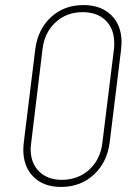

<svg xmlns="http://www.w3.org/2000/svg" viewBox="-20 -729 525 758"><path d="M72 -138Q72 -147 74 -167L119 -533Q129 -613 181 -661Q233 -709 309 -709Q379 -709 419.5 -669Q460 -629 460 -561Q460 -553 458 -533L413 -167Q403 -88 350.5 -39.5Q298 9 221 9Q152 9 112 -31Q72 -71 72 -138ZM384 -164 430 -536Q431 -543 431 -558Q431 -615 397.5 -648Q364 -681 306 -681Q243 -681 199.5 -641Q156 -601 148 -536L103 -164Q101 -148 101 -140Q101 -85 134.5 -52Q168 -19 224 -19Q288 -19 332 -59Q376 -99 384 -164Z"/></svg>

Font: Barlow Semi Condensed Thin
Style: Italic
Weight: 250
Width: 4
Italic angle: -7°
Designer: Jeremy Tribby
Foundry: Tribby Type
Version: Version 1.408